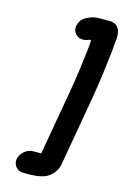

<svg xmlns="http://www.w3.org/2000/svg" viewBox="-133 -815 660 1010"><g transform="rotate(15 197.0 -310.5)"><path d="M49 72C43 105 67 134 100 134H128C138 134 146 134 151 133C173 133 198 128 215 122C246 111 277 79 284 40L351 -343C366 -430 379 -537 388 -616C389 -629 389 -644 391 -658C400 -709 386 -755 333 -755H285C264 -757 248 -752 231 -747C210 -738 194 -732 181 -712C157 -675 173 -642 197 -630C216 -620 239 -624 258 -633C261 -632 262 -632 265 -632C265 -623 265 -614 264 -605C256 -533 243 -426 228 -343L166 11H122C89 11 55 39 49 72Z"/></g></svg>

Font: Blanket
Style: BdObl
Weight: 700
Foundry: Cannot Into Space Fonts
Version: Version 0.9